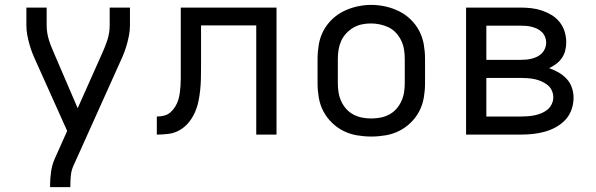

<svg xmlns="http://www.w3.org/2000/svg" viewBox="-20 -551 2440 786"><path d="M185 215V208Q185 180 189 152Q193 124 204 99L255 -15L127 -300Q119 -317 112 -335Q105 -353 100 -371.5Q95 -390 91.5 -408.5Q88 -427 88 -447V-520H171V-447Q171 -431 173.5 -416Q176 -401 180.5 -386.5Q185 -372 191 -357.5Q197 -343 203 -329L298 -108L397 -330Q410 -358 419.5 -387Q429 -416 429 -447V-520H512V-447Q512 -427 508.5 -408.5Q505 -390 500 -371.5Q495 -353 488 -335Q481 -317 473 -300L280 129Q272 147 270 167.5Q268 188 268 208V215Z M622 0V-74Q637 -74 651.5 -77.5Q666 -81 677.5 -91Q689 -101 697 -114Q705 -127 709.5 -141Q714 -155 716 -170Q718 -185 719 -200Q720 -215 720 -230Q720 -245 720 -260Q720 -265 720 -270.5Q720 -276 720 -281V-520H1112V0H1029V-447H803V-279Q803 -279 803 -278.5Q803 -278 803 -278V-277Q803 -254 802.5 -230Q802 -206 799.5 -182Q797 -158 792 -134.5Q787 -111 777 -89Q767 -67 751.5 -48.5Q736 -30 715 -18Q694 -6 670 -3Q646 0 622 0Z M1500 8Q1471 8 1441.5 3Q1412 -2 1386 -15Q1360 -28 1338.5 -49Q1317 -70 1303.5 -96Q1290 -122 1285 -151.5Q1280 -181 1280 -210V-310Q1280 -339 1285 -368.5Q1290 -398 1303.5 -424Q1317 -450 1338.5 -471Q1360 -492 1386.5 -505Q1413 -518 1442 -524.5Q1471 -531 1500 -531Q1529 -531 1558 -524.5Q1587 -518 1613.5 -505Q1640 -492 1661.5 -471Q1683 -450 1696.5 -424Q1710 -398 1715 -368.5Q1720 -339 1720 -310V-210Q1720 -181 1715 -151.5Q1710 -122 1696.5 -96Q1683 -70 1661.5 -49Q1640 -28 1614 -15Q1588 -2 1558.5 3Q1529 8 1500 8ZM1500 -66Q1519 -66 1537.5 -69.5Q1556 -73 1573 -82Q1590 -91 1602.5 -105Q1615 -119 1623 -136.5Q1631 -154 1634 -172.5Q1637 -191 1637 -210V-310Q1637 -329 1634 -348Q1631 -367 1623 -384Q1615 -401 1602 -415.5Q1589 -430 1572 -438.5Q1555 -447 1536 -451Q1517 -455 1498 -455Q1479 -455 1460.5 -451Q1442 -447 1426 -437.5Q1410 -428 1397 -414Q1384 -400 1376.5 -383Q1369 -366 1366 -347.5Q1363 -329 1363 -310V-210Q1363 -191 1366 -172.5Q1369 -154 1377 -136.5Q1385 -119 1397.5 -105Q1410 -91 1427 -82Q1444 -73 1462.5 -69.5Q1481 -66 1500 -66Z M1888 0V-520H2111Q2133 -520 2155 -517.5Q2177 -515 2198 -508Q2219 -501 2238 -489.5Q2257 -478 2271 -460.5Q2285 -443 2291.5 -421.5Q2298 -400 2298 -378Q2298 -361 2294 -344.5Q2290 -328 2280.5 -314Q2271 -300 2257 -289.5Q2243 -279 2228 -272Q2248 -265 2266.5 -254.5Q2285 -244 2299.5 -228.5Q2314 -213 2321 -192.5Q2328 -172 2328 -151Q2328 -126 2319.5 -102Q2311 -78 2294 -60Q2277 -42 2255 -30Q2233 -18 2209 -11.5Q2185 -5 2160.5 -2.5Q2136 0 2111 0ZM2111 -306Q2123 -306 2134.5 -307Q2146 -308 2157.5 -311Q2169 -314 2180 -319.5Q2191 -325 2199 -333.5Q2207 -342 2211.5 -353.5Q2216 -365 2216 -377Q2216 -388 2211.5 -399.5Q2207 -411 2198.5 -419.5Q2190 -428 2179.5 -433Q2169 -438 2157.5 -441Q2146 -444 2134.5 -445Q2123 -446 2111 -446H1971V-306ZM2111 -74Q2125 -74 2139.5 -75Q2154 -76 2168.5 -79Q2183 -82 2196.5 -87.5Q2210 -93 2221 -102Q2232 -111 2238.5 -124.5Q2245 -138 2245 -152Q2245 -152 2245 -152Q2245 -152 2245 -152Q2245 -167 2239 -180.5Q2233 -194 2221.5 -203Q2210 -212 2196.5 -218Q2183 -224 2168.5 -227Q2154 -230 2139.5 -231Q2125 -232 2111 -232H1971V-74Z"/></svg>

Font: Bmono
Style: Regular
Weight: 400
Monospace: yes
Designer: Belleve Invis
Foundry: Belleve Invis
Version: Version 11.2.2; ttfautohint (v1.8.2)